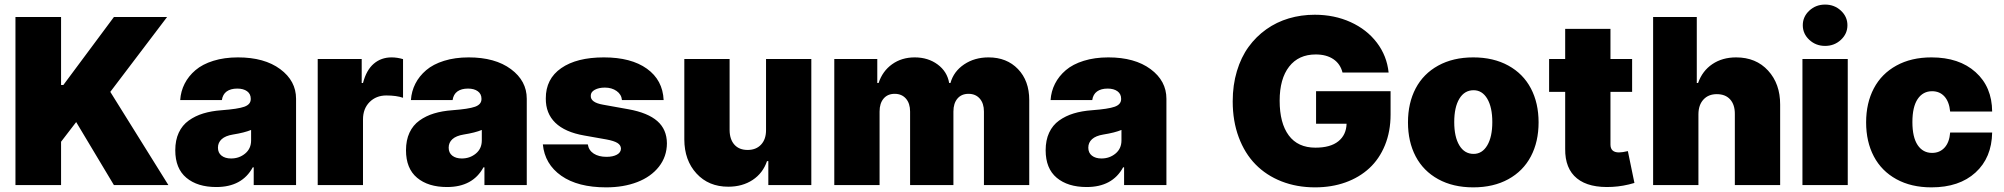

<svg xmlns="http://www.w3.org/2000/svg" viewBox="-20 -801 8674 831"><path d="M46.9 0V-727.3H244.3V-433.2H254.3L473 -727.3H703.1L457.4 -403.4L708.8 0H473L309.7 -272.7L244.3 -187.5V0Z M916.2 8.5Q834.5 8.5 786.6 -31.6Q738.6 -71.7 738.6 -150.6Q738.6 -194.2 753.7 -226.7Q768.8 -259.2 796.9 -279.3Q824.9 -299.4 859.9 -310Q894.9 -320.7 938.9 -323.9Q1009.9 -329.2 1037.6 -339.1Q1065.3 -349.1 1065.3 -372.2V-373.6Q1065.3 -394.5 1049.4 -406.1Q1033.4 -417.6 1007.1 -417.6Q978.3 -417.6 961.1 -405.2Q943.9 -392.8 940.3 -367.9H759.9Q762.4 -405.9 779.1 -438.7Q795.8 -471.6 826 -497.3Q856.2 -523.1 903.4 -537.8Q950.6 -552.6 1009.9 -552.6Q1124.3 -552.6 1192.8 -501.8Q1261.4 -451 1261.4 -373.6V0H1078.1V-76.7H1073.9Q1027.7 8.5 916.2 8.5ZM980.1 -115.1Q1015.3 -115.1 1041 -136.4Q1066.8 -157.7 1066.8 -193.2V-238.6Q1037.6 -226.6 988.6 -218.8Q955.6 -213.4 939.5 -198.7Q923.3 -183.9 923.3 -161.9Q923.3 -139.6 938.9 -127.3Q954.5 -115.1 980.1 -115.1Z M1355.1 0V-545.5H1545.5V-441.8H1551.1Q1565.7 -497.9 1597.7 -525.2Q1629.6 -552.6 1674.7 -552.6Q1699.2 -552.6 1724.4 -545.1V-377.8Q1695.7 -387.8 1652 -387.8Q1608 -387.8 1579.5 -359.2Q1551.1 -330.6 1551.1 -284.1V0Z M1914.8 8.5Q1833.1 8.5 1785.2 -31.6Q1737.2 -71.7 1737.2 -150.6Q1737.2 -194.2 1752.3 -226.7Q1767.4 -259.2 1795.5 -279.3Q1823.5 -299.4 1858.5 -310Q1893.5 -320.7 1937.5 -323.9Q2008.5 -329.2 2036.2 -339.1Q2063.9 -349.1 2063.9 -372.2V-373.6Q2063.9 -394.5 2047.9 -406.1Q2032 -417.6 2005.7 -417.6Q1976.9 -417.6 1959.7 -405.2Q1942.5 -392.8 1938.9 -367.9H1758.5Q1761 -405.9 1777.7 -438.7Q1794.4 -471.6 1824.6 -497.3Q1854.8 -523.1 1902 -537.8Q1949.2 -552.6 2008.5 -552.6Q2122.9 -552.6 2191.4 -501.8Q2259.9 -451 2259.9 -373.6V0H2076.7V-76.7H2072.4Q2026.3 8.5 1914.8 8.5ZM1978.7 -115.1Q2013.8 -115.1 2039.6 -136.4Q2065.3 -157.7 2065.3 -193.2V-238.6Q2036.2 -226.6 1987.2 -218.8Q1954.2 -213.4 1938 -198.7Q1921.9 -183.9 1921.9 -161.9Q1921.9 -139.6 1937.5 -127.3Q1953.1 -115.1 1978.7 -115.1Z M2852.3 -367.9H2671.9Q2669.7 -392.4 2648.8 -407.1Q2627.8 -421.9 2598 -421.9Q2571.7 -421.9 2554.2 -412.3Q2536.6 -402.7 2536.9 -386.4Q2535.5 -357.6 2589.5 -348L2700.3 -328.1Q2784.1 -312.9 2825.1 -276.8Q2866.1 -240.8 2866.5 -180.4Q2866.1 -123.2 2831.9 -79.5Q2797.6 -35.9 2738.3 -13Q2679 9.9 2603.7 9.9Q2480.8 9.9 2409.3 -40.3Q2337.7 -90.6 2329.5 -176.1H2524.1Q2528.1 -150.2 2549.7 -136.2Q2571.4 -122.2 2605.1 -122.2Q2632.8 -122.2 2650 -131.6Q2667.3 -141 2667.6 -157.7Q2667.3 -172.9 2652.3 -182.2Q2637.4 -191.4 2605.1 -197.4L2508.5 -214.5Q2425.4 -229 2383.5 -269.7Q2341.6 -310.4 2342.3 -375Q2342 -459.5 2408.9 -506Q2475.9 -552.6 2593.8 -552.6Q2711.6 -552.6 2780 -503.6Q2848.4 -454.5 2852.3 -367.9Z M3295.5 -238.6V-545.5H3491.5V0H3305.4V-103.7H3299.7Q3282 -51.5 3237.6 -22.2Q3193.2 7.1 3132.1 7.1Q3046.9 7.1 2994.5 -50.1Q2942.1 -107.2 2941.8 -197.4V-545.5H3137.8V-238.6Q3138.1 -197.8 3158.6 -174.9Q3179 -152 3215.9 -152Q3252.5 -152 3274.1 -175.2Q3295.8 -198.5 3295.5 -238.6Z M3590.9 0V-545.5H3777V-441.8H3782.7Q3799.7 -493.3 3841.1 -522.9Q3882.5 -552.6 3938.9 -552.6Q3996.8 -552.6 4038.2 -522Q4079.5 -491.5 4088.1 -441.8H4093.7Q4107.6 -491.8 4152.7 -522.2Q4197.8 -552.6 4258.5 -552.6Q4337.4 -552.6 4386 -502Q4434.7 -451.3 4434.7 -367.9V0H4238.6V-318.2Q4238.6 -353.7 4220.5 -374.3Q4202.4 -394.9 4171.9 -394.9Q4141.3 -394.9 4123.9 -374.3Q4106.5 -353.7 4106.5 -318.2V0H3919V-318.2Q3919 -353.7 3900.9 -374.3Q3882.8 -394.9 3852.3 -394.9Q3821.7 -394.9 3804.3 -374.3Q3786.9 -353.7 3786.9 -318.2V0Z M4683.2 8.5Q4601.6 8.5 4553.6 -31.6Q4505.7 -71.7 4505.7 -150.6Q4505.7 -194.2 4520.8 -226.7Q4535.9 -259.2 4563.9 -279.3Q4592 -299.4 4627 -310Q4661.9 -320.7 4706 -323.9Q4777 -329.2 4804.7 -339.1Q4832.4 -349.1 4832.4 -372.2V-373.6Q4832.4 -394.5 4816.4 -406.1Q4800.4 -417.6 4774.1 -417.6Q4745.4 -417.6 4728.2 -405.2Q4710.9 -392.8 4707.4 -367.9H4527Q4529.5 -405.9 4546.2 -438.7Q4562.9 -471.6 4593 -497.3Q4623.2 -523.1 4670.5 -537.8Q4717.7 -552.6 4777 -552.6Q4891.3 -552.6 4959.9 -501.8Q5028.4 -451 5028.4 -373.6V0H4845.2V-76.7H4840.9Q4794.7 8.5 4683.2 8.5ZM4747.2 -115.1Q4782.3 -115.1 4808.1 -136.4Q4833.8 -157.7 4833.8 -193.2V-238.6Q4804.7 -226.6 4755.7 -218.8Q4722.7 -213.4 4706.5 -198.7Q4690.3 -183.9 4690.3 -161.9Q4690.3 -139.6 4706 -127.3Q4721.6 -115.1 4747.2 -115.1Z M5790.5 -487.2Q5781.2 -524.5 5751.1 -544.9Q5720.9 -565.3 5674.7 -565.3Q5600.5 -565.3 5559.5 -512.6Q5518.5 -459.9 5518.5 -365.1Q5518.5 -268.1 5557.9 -215Q5597.3 -161.9 5673.3 -161.9Q5738.3 -161.9 5772.5 -189.5Q5806.8 -217 5808.2 -265.6H5676.1V-406.2H5998.6V-305.4Q5998.6 -232.2 5974.3 -172.6Q5949.9 -112.9 5906.6 -73Q5863.3 -33 5803.3 -11.5Q5743.3 9.9 5671.9 9.9Q5592.7 9.9 5526.6 -16Q5460.6 -41.9 5413.9 -89.7Q5367.2 -137.4 5341.3 -207.2Q5315.3 -277 5315.3 -362.2Q5315.3 -432.9 5333.5 -493.3Q5351.6 -553.6 5384.1 -598.2Q5416.5 -642.8 5460.8 -674.2Q5505 -705.6 5558.2 -721.4Q5611.5 -737.2 5670.5 -737.2Q5755.3 -737.2 5825.6 -705.3Q5896 -673.3 5939.3 -616.3Q5982.6 -559.3 5990.1 -487.2Z M6508.2 -25.4Q6443.9 9.9 6356.5 9.9Q6269.2 9.9 6204.9 -25.4Q6140.6 -60.7 6107.2 -124.1Q6073.9 -187.5 6073.9 -271.3Q6073.9 -355.1 6107.2 -418.5Q6140.6 -481.9 6204.9 -517.2Q6269.2 -552.6 6356.5 -552.6Q6443.9 -552.6 6508.2 -517.2Q6572.4 -481.9 6605.8 -418.5Q6639.2 -355.1 6639.2 -271.3Q6639.2 -187.5 6605.8 -124.1Q6572.4 -60.7 6508.2 -25.4ZM6358 -134.9Q6395.2 -134.9 6417.1 -171.9Q6438.9 -208.8 6438.9 -272.7Q6438.9 -336.6 6417.1 -373.6Q6395.2 -410.5 6358 -410.5Q6318.5 -410.5 6296.3 -373.8Q6274.1 -337 6274.1 -272.7Q6274.1 -208.5 6296.3 -171.7Q6318.5 -134.9 6358 -134.9Z M7044 -545.5V-403.4H6950.3V-175.4Q6950.3 -141.3 6987.2 -141.3Q7001.8 -141.3 7025.6 -147L7054 -9.2Q7006 5.3 6958.8 7.8Q6857.6 13.5 6805.4 -28.8Q6753.2 -71 6754.3 -157V-403.4H6684.7V-545.5H6754.3V-676.1H6950.3V-545.5Z M7331 -306.8V0H7134.9V-727.3H7323.9V-441.8H7329.5Q7348 -494.3 7391.2 -523.4Q7434.3 -552.6 7494.3 -552.6Q7580.3 -552.6 7632.6 -495.4Q7685 -438.2 7684.7 -348V0H7488.6V-306.8Q7489 -347.7 7468.4 -370.6Q7447.8 -393.5 7410.5 -393.5Q7374.3 -393.5 7352.8 -370.2Q7331.3 -346.9 7331 -306.8Z M7781.2 0V-545.5H7977.3V0ZM7947.6 -628.6Q7919.4 -602.3 7879.3 -602.3Q7839.1 -602.3 7810.9 -628.6Q7782.7 -654.8 7782.7 -691.8Q7782.7 -728.7 7810.9 -755Q7839.1 -781.2 7879.3 -781.2Q7919.4 -781.2 7947.6 -755Q7975.9 -728.7 7975.9 -691.8Q7975.9 -654.8 7947.6 -628.6Z M8339.5 9.9Q8252.1 9.9 8187.9 -25.4Q8123.6 -60.7 8090.2 -124.1Q8056.8 -187.5 8056.8 -271.3Q8056.8 -355.1 8090.2 -418.5Q8123.6 -481.9 8187.9 -517.2Q8252.1 -552.6 8339.5 -552.6Q8459.5 -552.6 8530.5 -488.8Q8601.6 -425.1 8602.3 -318.2H8420.5Q8416.5 -360.4 8396 -383.3Q8375.4 -406.2 8342.3 -406.2Q8302.6 -406.2 8279.8 -372.3Q8257.1 -338.4 8257.1 -272.7Q8257.1 -207 8279.8 -173.1Q8302.6 -139.2 8342.3 -139.2Q8375.4 -139.2 8396.3 -162.1Q8417.3 -185 8420.5 -227.3H8602.3Q8600.5 -118.3 8530.2 -54.2Q8459.9 9.9 8339.5 9.9Z"/></svg>

Font: Karasuma Gothic
Style: Black
Weight: 900
Designer: Rasmus Andersson / Ryoko Nishizuka
Foundry: Genbu
Version: Version 1.00